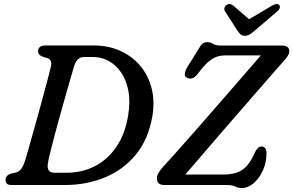

<svg xmlns="http://www.w3.org/2000/svg" viewBox="-20 -928 1471 963"><path d="M8 -26.5Q8 -49.5 37.5 -58L62 -63.5Q75 -67 85.8 -80Q96.5 -93 107.5 -128Q112.5 -144.5 123 -181.5Q133.5 -218.5 147 -266.5Q160.5 -314.5 174.8 -366.2Q189 -418 201.8 -465Q214.5 -512 223.5 -546.8Q232.5 -581.5 235.5 -595Q243 -629 217 -636.5L196 -643Q171 -651.5 171 -670Q171 -700 209 -700H450Q522.5 -700 582 -673.5Q641.5 -647 682.5 -599Q723.5 -551 740.2 -486Q757 -421 744 -344Q724 -229 661.2 -152.5Q598.5 -76 506 -38Q413.5 0 304.5 0H37.5Q20 0 14 -7.5Q8 -15 8 -26.5ZM312.5 -61.5Q391.5 -61.5 455.8 -94.5Q520 -127.5 563.2 -190.8Q606.5 -254 622 -344.5Q634.5 -415.5 624.2 -470.8Q614 -526 587.8 -564.2Q561.5 -602.5 525 -622.2Q488.5 -642 448.5 -642H400.5Q366.5 -642 352.5 -598Q348.5 -585.5 338 -549.2Q327.5 -513 313.2 -463Q299 -413 283.5 -357.8Q268 -302.5 254.5 -251.2Q241 -200 231.5 -161.5Q222 -123 220 -107.5Q213 -61.5 253 -61.5ZM1119 0H805Q767 0 767 -33Q767 -47 775.5 -61.2Q784 -75.5 796.5 -89.5Q818 -113 855.2 -154.5Q892.5 -196 938.8 -248.5Q985 -301 1034.8 -358.2Q1084.5 -415.5 1132.5 -470.5Q1180.5 -525.5 1220.8 -572.2Q1261 -619 1288 -650H1105.5Q1071.5 -650 1041.8 -630.8Q1012 -611.5 974 -560.5Q960 -541 946.2 -536.2Q932.5 -531.5 920.5 -536.5Q894.5 -547 918.5 -590L973.5 -678Q985 -699.5 994.5 -708Q1004 -716.5 1018 -716.5Q1036.5 -716.5 1049 -708Q1061.5 -699.5 1087.5 -699.5H1393.5Q1431 -699.5 1431 -671Q1431 -659 1421.8 -645.2Q1412.5 -631.5 1397 -615Q1383 -599.5 1350.2 -562Q1317.5 -524.5 1272.8 -473Q1228 -421.5 1177.2 -363.2Q1126.5 -305 1076.5 -247Q1026.5 -189 983 -138.2Q939.5 -87.5 909.5 -52.5H1099.5Q1135 -52.5 1163.2 -60.8Q1191.5 -69 1214.5 -92.2Q1237.5 -115.5 1257 -160.5Q1272.5 -193.5 1291 -193.5Q1316.5 -193.5 1316.5 -159Q1316.5 -113 1298.8 -73.5Q1281 -34 1252.8 -9.5Q1224.5 15 1192.5 15Q1173 15 1159.5 7.5Q1146 0 1119 0ZM1259.5 -776Q1245 -763.5 1233.5 -756Q1222 -748.5 1208 -748.5Q1193.5 -748.5 1186 -756Q1178.5 -763.5 1170 -776L1109 -870.5Q1103 -880 1106 -889Q1109 -898 1115.5 -902.5Q1132 -914 1150 -900L1229.5 -831.5L1345 -900Q1370.5 -914 1380.5 -902.5Q1385 -898 1383.2 -889Q1381.5 -880 1370 -870.5Z"/></svg>

Font: Fraunces 9pt S100
Style: Italic
Weight: 400
Italic angle: -16°
Version: Version 1.000; ttfautohint (v1.8.3)